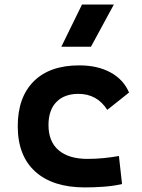

<svg xmlns="http://www.w3.org/2000/svg" viewBox="-20 -815 626 845"><path d="M353.5 9.8Q212.4 9.8 135.3 -59.8Q58.1 -129.4 58.1 -259.8Q58.1 -386.7 128.4 -457Q198.7 -527.3 329.1 -527.3Q409.2 -527.3 466.6 -496.1Q523.9 -464.8 547.9 -407.7L452.1 -331.5Q407.2 -401.9 325.2 -401.9Q263.2 -401.9 228.3 -366.2Q193.4 -330.6 193.4 -264.6Q193.4 -191.9 238 -153.8Q282.7 -115.7 365.2 -115.7Q400.4 -115.7 435.3 -119.1Q470.2 -122.6 503.4 -128.4L517.1 -4.9Q477.5 3.9 435.5 6.8Q393.6 9.8 353.5 9.8ZM250 -609.4 340.8 -794.9H481L380.4 -609.4Z"/></svg>

Font: Cascadia Code NF
Style: Bold
Weight: 700
Monospace: yes
Designer: Aaron Bell
Foundry: Saja Typeworks
Version: Version 2404.023; ttfautohint (v1.8.4)